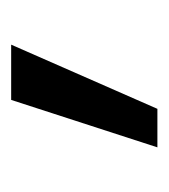

<svg xmlns="http://www.w3.org/2000/svg" viewBox="1 -170 302 344"><g transform="rotate(90 152.0 2.0)"><path d="M159 133H60L175 -129H244Z"/></g></svg>

Font: Fira GO
Style: Regular
Weight: 400
Designer: Carrois Corporate
Foundry: Carrois Corporate GbR
Version: Version 0.300